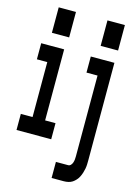

<svg xmlns="http://www.w3.org/2000/svg" viewBox="-140 -819 781 1107"><g transform="rotate(15 250.0 -265.5)"><path d="M463 -594H359V-746H463ZM171 -594H68V-746H171ZM283 215V119H356Q365 119 371.5 112Q378 105 381 96Q384 87 385 78Q386 69 386 60V-424H320V-520H461V60Q461 74 460.5 87Q460 100 457.5 113Q455 126 451 138.5Q447 151 441 163Q435 175 426 185Q417 195 406.5 202Q396 209 382.5 212Q369 215 356 215ZM16 0V-96H86V-424H24V-520H161V-96H223V0Z"/></g></svg>

Font: Iosevka SS04
Style: Bold
Weight: 700
Monospace: yes
Designer: Belleve Invis
Foundry: Belleve Invis
Version: Version 19.0.0; ttfautohint (v1.8.4)